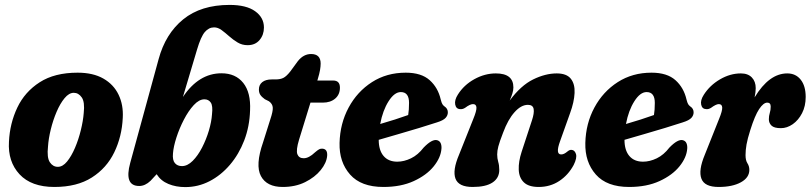

<svg xmlns="http://www.w3.org/2000/svg" viewBox="-20 -752 3302 782"><path d="M296 -456Q359 -456 401 -432Q443 -408 463 -366.2Q483 -324.5 480 -272Q476.5 -196 445.5 -131.8Q414.5 -67.5 354 -29Q293.5 9.5 201.5 9.5Q107.5 9.5 59.5 -42.2Q11.5 -94 16.5 -175Q20 -249.5 50.5 -313.8Q81 -378 141.8 -417Q202.5 -456 296 -456ZM215.5 -72.5Q235.5 -72.5 253.2 -94.2Q271 -116 285.5 -150Q300 -184 309.2 -221.8Q318.5 -259.5 321 -291.5Q326 -336.5 313 -355.2Q300 -374 280.5 -374Q261 -374 243 -352.2Q225 -330.5 210.5 -296.5Q196 -262.5 186.8 -224.8Q177.5 -187 175.5 -155Q170.5 -110 183 -91.2Q195.5 -72.5 215.5 -72.5Z M782.5 -550 725 -357Q789.5 -453.5 882 -453.5Q939.5 -453.5 970.8 -414.2Q1002 -375 998.5 -302.5Q996.5 -237 974.8 -180.2Q953 -123.5 916.5 -80.8Q880 -38 833.5 -14Q787 10 734.5 10Q696.5 10 665.8 -2.8Q635 -15.5 618 -42.5L593 -15.5Q571 5.5 547 5.5Q484.5 5.5 510.5 -89L626 -511Q654 -614.5 726.2 -673.2Q798.5 -732 915 -732Q983.5 -732 1019.2 -706.2Q1055 -680.5 1055 -640Q1055 -610 1037.2 -589Q1019.5 -568 988.5 -568Q966 -568 947.8 -579Q929.5 -590 913.5 -604.2Q897.5 -618.5 882.5 -629.5Q867.5 -640.5 852 -640.5Q830.5 -640.5 814.2 -621.5Q798 -602.5 782.5 -550ZM812.5 -347.5Q791 -347.5 769.2 -324Q747.5 -300.5 729 -264.8Q710.5 -229 698.5 -191.8Q686.5 -154.5 684.5 -127Q682 -100 692.2 -87.8Q702.5 -75.5 721 -75.5Q743.5 -75.5 764.8 -96.8Q786 -118 803 -151Q820 -184 830.8 -220.2Q841.5 -256.5 843.5 -287Q847.5 -321 838.5 -334.2Q829.5 -347.5 812.5 -347.5Z M1075.5 -339.5 1058.5 -348Q1046 -357 1040.2 -365.8Q1034.5 -374.5 1034.5 -387.5Q1034.5 -406.5 1048.2 -417.5Q1062 -428.5 1087 -428.5H1102Q1122 -428.5 1134.2 -434.8Q1146.5 -441 1162 -460.5L1193.5 -503.5Q1216.5 -532 1247 -532Q1286 -532 1286 -493Q1286 -482 1283.5 -467Q1281 -452 1274 -429L1272.5 -424H1337Q1364.5 -424 1364.5 -395Q1364.5 -367 1345.2 -350.5Q1326 -334 1294.5 -334H1244.5L1198 -183Q1185 -140 1191.2 -123.8Q1197.5 -107.5 1217 -107.5Q1238 -107.5 1263 -131.5Q1274 -141 1280 -144Q1286 -147 1292.5 -146.5Q1314.5 -145.5 1312.5 -117.5Q1310 -88.5 1286.2 -59.2Q1262.5 -30 1222.8 -10.2Q1183 9.5 1131.5 9.5Q1066.5 9.5 1042.8 -34.8Q1019 -79 1051.5 -172.5L1081 -266Q1092 -298.5 1091 -313.8Q1090 -329 1075.5 -339.5Z M1778 -146.5Q1775.5 -110.5 1746.5 -74.5Q1717.5 -38.5 1665.2 -14.5Q1613 9.5 1541.5 9.5Q1450.5 9.5 1405.8 -41.2Q1361 -92 1363 -170Q1365 -249 1400 -314Q1435 -379 1495 -417.5Q1555 -456 1632.5 -456Q1696 -456 1730 -425.5Q1764 -395 1775 -347Q1778.5 -333 1781.8 -327.8Q1785 -322.5 1790.5 -318.5Q1803.5 -310 1804 -295.5Q1804.5 -282.5 1795 -272Q1785.5 -261.5 1759.5 -253.5Q1729.5 -243.5 1688 -231Q1646.5 -218.5 1602.8 -205.8Q1559 -193 1522.5 -182.5Q1522.5 -140 1542.2 -116.8Q1562 -93.5 1598 -93.5Q1625.5 -93.5 1654 -107.2Q1682.5 -121 1705.5 -151Q1740 -186.5 1760.5 -181Q1771 -178 1775 -168.5Q1779 -159 1778 -146.5ZM1612.5 -377Q1586.5 -377 1562.8 -339.8Q1539 -302.5 1528.5 -247Q1558 -255.5 1588.5 -265.2Q1619 -275 1642.5 -283.5Q1646 -303.5 1646 -333Q1646 -377 1612.5 -377Z M1854.5 -307.5Q1837.5 -308 1834 -326.2Q1830.5 -344.5 1845 -367Q1869.5 -406 1912 -429.5Q1954.5 -453 1999.5 -453Q2071 -453 2071 -396Q2071 -384.5 2066.8 -371Q2062.5 -357.5 2056 -342.5Q2101.5 -404 2151.5 -428.5Q2201.5 -453 2247.5 -453Q2287.5 -453 2304.8 -431.5Q2322 -410 2320.2 -373.2Q2318.5 -336.5 2302 -291.5L2261 -176.5Q2241.5 -123 2265.5 -123Q2271.5 -123 2277.5 -125.8Q2283.5 -128.5 2292.5 -136Q2300.5 -142.5 2308 -141.5Q2320.5 -141 2325.8 -125Q2331 -109 2316.5 -80Q2294.5 -39 2257.8 -14.8Q2221 9.5 2174 9.5Q2133 9.5 2113.5 -9.5Q2094 -28.5 2092.8 -61Q2091.5 -93.5 2104.5 -133.5L2146.5 -261.5Q2156.5 -291.5 2153.5 -308.2Q2150.5 -325 2130 -325Q2102.5 -325 2075.8 -295.2Q2049 -265.5 2029 -211.5Q2014.5 -174 2009.8 -156Q2005 -138 2005 -123Q2005 -107 2009.2 -92.8Q2013.5 -78.5 2013.5 -60Q2013.5 -27 1986.2 -8.8Q1959 9.5 1905 9.5Q1848 9.5 1835.2 -24.2Q1822.5 -58 1849.5 -121.5L1907.5 -267Q1921.5 -301 1920.5 -314.5Q1919.5 -328 1906.5 -328Q1894.5 -328 1874.5 -313Q1864.5 -306.5 1854.5 -307.5Z M2779 -146.5Q2776.5 -110.5 2747.5 -74.5Q2718.5 -38.5 2666.2 -14.5Q2614 9.5 2542.5 9.5Q2451.5 9.5 2406.8 -41.2Q2362 -92 2364 -170Q2366 -249 2401 -314Q2436 -379 2496 -417.5Q2556 -456 2633.5 -456Q2697 -456 2731 -425.5Q2765 -395 2776 -347Q2779.5 -333 2782.8 -327.8Q2786 -322.5 2791.5 -318.5Q2804.5 -310 2805 -295.5Q2805.5 -282.5 2796 -272Q2786.5 -261.5 2760.5 -253.5Q2730.5 -243.5 2689 -231Q2647.5 -218.5 2603.8 -205.8Q2560 -193 2523.5 -182.5Q2523.5 -140 2543.2 -116.8Q2563 -93.5 2599 -93.5Q2626.5 -93.5 2655 -107.2Q2683.5 -121 2706.5 -151Q2741 -186.5 2761.5 -181Q2772 -178 2776 -168.5Q2780 -159 2779 -146.5ZM2613.5 -377Q2587.5 -377 2563.8 -339.8Q2540 -302.5 2529.5 -247Q2559 -255.5 2589.5 -265.2Q2620 -275 2643.5 -283.5Q2647 -303.5 2647 -333Q2647 -377 2613.5 -377Z M2856.5 -307.5Q2839.5 -308 2835.8 -325.8Q2832 -343.5 2846.5 -366Q2871 -404.5 2912.5 -428.8Q2954 -453 2997.5 -453Q3026.5 -453 3042.2 -436.5Q3058 -420 3058 -393Q3058 -377.5 3053.5 -355.5Q3112.5 -453 3186.5 -453Q3221 -453 3241.2 -427.5Q3261.5 -402 3261.5 -357Q3261.5 -320 3246.8 -291.2Q3232 -262.5 3208.8 -246.2Q3185.5 -230 3160.5 -230Q3133 -230 3122.2 -240.5Q3111.5 -251 3111.5 -266Q3111.5 -280 3115.2 -291.8Q3119 -303.5 3119 -318Q3119 -334 3105 -334Q3089.5 -334 3072 -307.8Q3054.5 -281.5 3036 -222.5Q3024.5 -186.5 3020.5 -163.5Q3016.5 -140.5 3016.5 -120Q3016.5 -99 3024.2 -87Q3032 -75 3032 -60Q3032 -28.5 2997.5 -9.5Q2963 9.5 2907 9.5Q2849.5 9.5 2836.8 -24.2Q2824 -58 2850.5 -121.5L2908.5 -267Q2922.5 -301 2921.5 -314.5Q2920.5 -328 2907.5 -328Q2896.5 -328 2875.5 -312.5Q2865.5 -306.5 2856.5 -307.5Z"/></svg>

Font: Fraunces 144pt S100
Style: Bold Italic
Weight: 700
Italic angle: -16°
Version: Version 1.000; ttfautohint (v1.8.3)